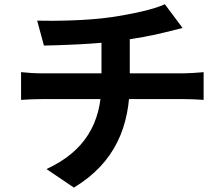

<svg xmlns="http://www.w3.org/2000/svg" viewBox="-20 -814 1040 892"><path d="M152.7 -718 184.1 -602.3C271.4 -604.1 418.9 -608.7 532.8 -624.2C609.8 -635 689.3 -648.7 751.1 -664.8C768 -668.8 794 -675.7 828.2 -684.1L745.9 -794.3C695.6 -770.6 594.3 -748.5 493.8 -733.8C383.7 -717.7 229 -716.1 152.7 -718ZM196 -28.6 323.2 57.5C516.5 -58.6 582.9 -229.8 582.9 -431.1C582.9 -431.1 582.9 -564.2 582.9 -650L451.5 -635.2C451.5 -493.9 451.5 -428.8 451.5 -428.8C451.5 -241 372.4 -109.8 196 -28.6ZM77.9 -478.9V-349.9C103.8 -351.9 140.9 -353.6 171.5 -353.6C230.8 -353.6 774.7 -353.6 837.9 -353.6C865.4 -353.6 898.8 -351.9 926 -349.9V-478.7C903.6 -476.7 856.6 -473.3 835.3 -473.3C768.2 -473.3 233.2 -473.3 170.3 -473.3C139 -473.3 105.1 -476.1 77.9 -478.9Z"/></svg>

Font: Source Han Sans JP VF
Style: Regular
Weight: 250
Designer: Ryoko NISHIZUKA 西塚涼子 (kana, bopomofo & ideographs); Paul D. Hunt (Latin, Greek & Cyrillic); Sandoll Communications 산돌커뮤니
Foundry: Adobe
Version: Version 2.004;hotconv 1.0.118;makeotfexe 2.5.65603